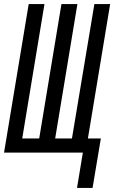

<svg xmlns="http://www.w3.org/2000/svg" viewBox="-28 -755 565 950"><path d="M353 175 382 0H-8L114 -735H192L82 -70H166L276 -735H355L245 -70H328L439 -735H517L407 -70H471L430 175Z"/></svg>

Font: Iosevka SS04 Oblique
Style: Regular
Weight: 400
Italic angle: -9°
Monospace: yes
Designer: Belleve Invis
Foundry: Belleve Invis
Version: Version 19.0.0; ttfautohint (v1.8.4)